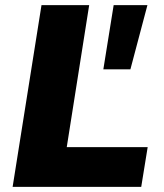

<svg xmlns="http://www.w3.org/2000/svg" viewBox="-20 -725 635 745"><path d="M29 0 141 -705H326L239 -154H553L528 0ZM381 -456 421 -705H552L486 -456Z"/></svg>

Font: Nunito Sans 11pt Black
Style: Italic
Weight: 900
Italic angle: -9°
Version: Version 3.101;gftools[0.9.27]